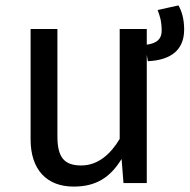

<svg xmlns="http://www.w3.org/2000/svg" viewBox="-20 -676 700 709"><path d="M639 -656 562 -639C570 -618 577 -598 577 -562C577 -532 559 -516 522 -511V-569H422V-163C388 -106 341 -65 280 -65C218 -65 192 -94 192 -172V-569H93V-161C93 -50 152 13 252 13C333 13 386 -19 429 -89L436 0H522V-474L526 -450C612 -454 660 -492 660 -567C660 -606 651 -635 639 -656Z"/></svg>

Font: Glow Sans SC Normal Medium
Style: Regular
Weight: 600
Designer: Ryoko NISHIZUKA (kana, bopomofo & ideographs); Paul D. Hunt (Latin, Greek & Cyrillic); Sandoll Communications, Soo-young
Version: Version 0.93